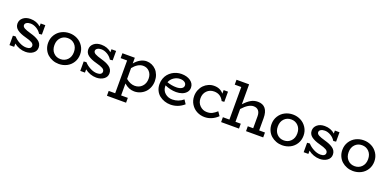

<svg xmlns="http://www.w3.org/2000/svg" viewBox="-2 -1696 5920 2924"><g transform="rotate(20 2958.0 -234.0)"><path d="M287.1 -277.8Q331.1 -265.6 363 -252.2Q395 -238.8 422.4 -219.7Q449.7 -200.7 463.9 -174.3Q478 -147.9 478 -115.2Q478 -56.6 429 -21.2Q379.9 14.2 308.1 14.2Q258.3 14.2 209.5 -3.4Q160.6 -21 123 -51.8V1H46.9V-151.9L89.8 -155.8Q127.4 -112.8 185.3 -82.3Q243.2 -51.8 297.9 -51.8Q335 -51.8 356 -65.9Q377 -80.1 377 -106Q377 -136.2 344 -155.8Q311 -175.3 235.8 -194.8Q146 -218.3 97.4 -255.1Q48.8 -292 48.8 -351.1Q48.8 -407.7 94.5 -445.8Q140.1 -483.9 213.9 -483.9Q313.5 -483.9 380.9 -422.9V-471.2H456.1V-318.8L412.1 -314Q384.3 -360.8 335.4 -389.4Q286.6 -418 238.8 -418Q200.2 -418 175 -402.6Q149.9 -387.2 149.9 -361.8Q149.9 -334.5 182.9 -315.9Q215.8 -297.4 287.1 -277.8Z M847.7 14.2Q795.9 14.2 748.8 -3.7Q701.7 -21.5 666 -53Q630.4 -84.5 609.1 -131.6Q587.9 -178.7 587.9 -233.9Q587.9 -307.6 624.3 -365.2Q660.6 -422.9 719.5 -452.9Q778.3 -482.9 847.7 -482.9Q915 -482.9 973.9 -452.9Q1032.7 -422.9 1069.8 -365Q1106.9 -307.1 1106.9 -233.9Q1106.9 -160.6 1071.3 -103.3Q1035.6 -45.9 976.8 -15.9Q918 14.2 847.7 14.2ZM847.7 -64Q915.5 -64 960.7 -110.6Q1005.9 -157.2 1005.9 -233.9Q1005.9 -310.5 960.7 -357.2Q915.5 -403.8 847.7 -403.8Q779.3 -403.8 734.6 -357.2Q689.9 -310.5 689.9 -233.9Q689.9 -157.2 734.6 -110.6Q779.3 -64 847.7 -64Z M1434.6 -277.8Q1478.5 -265.6 1510.5 -252.2Q1542.5 -238.8 1569.8 -219.7Q1597.2 -200.7 1611.3 -174.3Q1625.5 -147.9 1625.5 -115.2Q1625.5 -56.6 1576.4 -21.2Q1527.3 14.2 1455.6 14.2Q1405.8 14.2 1356.9 -3.4Q1308.1 -21 1270.5 -51.8V1H1194.3V-151.9L1237.3 -155.8Q1274.9 -112.8 1332.8 -82.3Q1390.6 -51.8 1445.3 -51.8Q1482.4 -51.8 1503.4 -65.9Q1524.4 -80.1 1524.4 -106Q1524.4 -136.2 1491.5 -155.8Q1458.5 -175.3 1383.3 -194.8Q1293.5 -218.3 1244.9 -255.1Q1196.3 -292 1196.3 -351.1Q1196.3 -407.7 1241.9 -445.8Q1287.6 -483.9 1361.3 -483.9Q1460.9 -483.9 1528.3 -422.9V-471.2H1603.5V-318.8L1559.6 -314Q1531.7 -360.8 1482.9 -389.4Q1434.1 -418 1386.2 -418Q1347.7 -418 1322.5 -402.6Q1297.4 -387.2 1297.4 -361.8Q1297.4 -334.5 1330.3 -315.9Q1363.3 -297.4 1434.6 -277.8Z M2096.7 -482.9Q2140.6 -482.9 2180.7 -465.1Q2220.7 -447.3 2250.5 -416Q2280.3 -384.8 2297.9 -339.1Q2315.4 -293.5 2315.4 -240.2Q2315.4 -185.5 2296.1 -137.9Q2276.9 -90.3 2243.9 -57.1Q2210.9 -23.9 2166 -4.9Q2121.1 14.2 2070.3 14.2Q1982.4 14.2 1906.7 -54.2V139.2H2015.6V217.8H1705.6V139.2H1810.5V-392.1H1705.6V-471.2H1906.7V-378.9Q1945.8 -427.2 1995.6 -455.1Q2045.4 -482.9 2096.7 -482.9ZM2213.4 -241.2Q2213.4 -312.5 2172.1 -356.7Q2130.9 -400.9 2067.4 -399.9Q2024.9 -399.4 1983.4 -373.8Q1941.9 -348.1 1906.7 -303.2V-127.9Q1977.5 -68.8 2049.3 -68.8Q2121.1 -68.8 2167.2 -117.2Q2213.4 -165.5 2213.4 -241.2Z M2834.5 -133.8 2876.5 -69.8Q2779.8 14.2 2657.2 14.2Q2607.4 14.2 2561 -1.7Q2514.6 -17.6 2477.8 -46.6Q2440.9 -75.7 2418.7 -121.8Q2396.5 -168 2396.5 -224.1Q2396.5 -272 2411.4 -314Q2426.3 -356 2451.9 -386.5Q2477.5 -417 2511.2 -439Q2544.9 -460.9 2583.5 -471.9Q2622.1 -482.9 2661.6 -482.9Q2751.5 -482.9 2809.1 -441.7Q2866.7 -400.4 2866.7 -334Q2866.7 -289.6 2838.4 -257.1Q2810.1 -224.6 2767.3 -209.7Q2724.6 -194.8 2674.3 -194.8Q2585 -194.8 2490.2 -235.8V-227.1Q2490.2 -154.8 2540.3 -111.3Q2590.3 -67.9 2660.6 -68.8Q2759.3 -70.3 2834.5 -133.8ZM2668.5 -404.8Q2615.2 -404.8 2568.1 -374Q2521 -343.3 2501.5 -291Q2576.7 -264.2 2653.3 -264.2Q2703.1 -264.2 2735.8 -282.5Q2768.6 -300.8 2768.6 -334Q2768.6 -366.2 2740.7 -385.5Q2712.9 -404.8 2668.5 -404.8Z M3379.9 -140.1 3423.8 -76.2Q3328.1 15.1 3210.9 15.1Q3144 15.1 3085.9 -14.9Q3027.8 -44.9 2991.5 -102.8Q2955.1 -160.6 2955.1 -233.9Q2955.1 -286.1 2974.1 -332.8Q2993.2 -379.4 3025.1 -412.4Q3057.1 -445.3 3100.6 -464.4Q3144 -483.4 3191.9 -482.9Q3290.5 -482.9 3346.2 -413.1V-471.2H3417V-306.2L3375 -303.2Q3326.2 -401.9 3219.2 -401.9Q3148.9 -401.9 3103 -355.2Q3057.1 -308.6 3057.1 -234.9Q3057.1 -162.1 3105 -115.5Q3152.8 -68.8 3217.3 -68.8Q3266.1 -67.4 3303.5 -85.9Q3340.8 -104.5 3379.9 -140.1Z M4064.5 -79.1H4158.7V0H3880.4V-79.1H3967.8V-273.9Q3967.8 -332 3940.2 -364Q3912.6 -396 3860.8 -396Q3779.3 -396 3680.7 -286.1V-79.1H3766.6V0H3476.6V-79.1H3582.5V-606.9H3476.6V-686H3680.7V-362.8Q3735.4 -423.3 3786.9 -453.1Q3838.4 -482.9 3899.4 -482.9Q3980.5 -482.9 4022.5 -431.2Q4064.5 -379.4 4064.5 -276.9Z M4468.3 14.2Q4416.5 14.2 4369.4 -3.7Q4322.3 -21.5 4286.6 -53Q4251 -84.5 4229.7 -131.6Q4208.5 -178.7 4208.5 -233.9Q4208.5 -307.6 4244.9 -365.2Q4281.2 -422.9 4340.1 -452.9Q4398.9 -482.9 4468.3 -482.9Q4535.6 -482.9 4594.5 -452.9Q4653.3 -422.9 4690.4 -365Q4727.5 -307.1 4727.5 -233.9Q4727.5 -160.6 4691.9 -103.3Q4656.2 -45.9 4597.4 -15.9Q4538.6 14.2 4468.3 14.2ZM4468.3 -64Q4536.1 -64 4581.3 -110.6Q4626.5 -157.2 4626.5 -233.9Q4626.5 -310.5 4581.3 -357.2Q4536.1 -403.8 4468.3 -403.8Q4399.9 -403.8 4355.2 -357.2Q4310.5 -310.5 4310.5 -233.9Q4310.5 -157.2 4355.2 -110.6Q4399.9 -64 4468.3 -64Z M5055.2 -277.8Q5099.1 -265.6 5131.1 -252.2Q5163.1 -238.8 5190.4 -219.7Q5217.8 -200.7 5231.9 -174.3Q5246.1 -147.9 5246.1 -115.2Q5246.1 -56.6 5197 -21.2Q5147.9 14.2 5076.2 14.2Q5026.4 14.2 4977.5 -3.4Q4928.7 -21 4891.1 -51.8V1H4814.9V-151.9L4857.9 -155.8Q4895.5 -112.8 4953.4 -82.3Q5011.2 -51.8 5065.9 -51.8Q5103 -51.8 5124 -65.9Q5145 -80.1 5145 -106Q5145 -136.2 5112.1 -155.8Q5079.1 -175.3 5003.9 -194.8Q4914.1 -218.3 4865.5 -255.1Q4816.9 -292 4816.9 -351.1Q4816.9 -407.7 4862.5 -445.8Q4908.2 -483.9 4981.9 -483.9Q5081.5 -483.9 5148.9 -422.9V-471.2H5224.1V-318.8L5180.2 -314Q5152.3 -360.8 5103.5 -389.4Q5054.7 -418 5006.8 -418Q4968.3 -418 4943.1 -402.6Q4918 -387.2 4918 -361.8Q4918 -334.5 4950.9 -315.9Q4983.9 -297.4 5055.2 -277.8Z M5615.7 14.2Q5564 14.2 5516.8 -3.7Q5469.7 -21.5 5434.1 -53Q5398.4 -84.5 5377.2 -131.6Q5356 -178.7 5356 -233.9Q5356 -307.6 5392.3 -365.2Q5428.7 -422.9 5487.5 -452.9Q5546.4 -482.9 5615.7 -482.9Q5683.1 -482.9 5741.9 -452.9Q5800.8 -422.9 5837.9 -365Q5875 -307.1 5875 -233.9Q5875 -160.6 5839.4 -103.3Q5803.7 -45.9 5744.9 -15.9Q5686 14.2 5615.7 14.2ZM5615.7 -64Q5683.6 -64 5728.8 -110.6Q5773.9 -157.2 5773.9 -233.9Q5773.9 -310.5 5728.8 -357.2Q5683.6 -403.8 5615.7 -403.8Q5547.4 -403.8 5502.7 -357.2Q5458 -310.5 5458 -233.9Q5458 -157.2 5502.7 -110.6Q5547.4 -64 5615.7 -64Z"/></g></svg>

Font: BioRhyme
Style: Regular
Weight: 400
Designer: Aoife Mooney
Foundry: Aoife Mooney Type
Version: Version 1.500;PS 001.500;hotconv 1.0.88;makeotf.lib2.5.64775